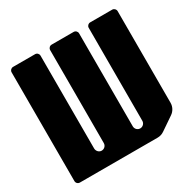

<svg xmlns="http://www.w3.org/2000/svg" viewBox="-165 -913 1075 1076"><g transform="rotate(-30 373.0 -374.5)"><path d="M597.9 -13 597.9 -13 683.4 -71.3C703.8 -85.2 716.1 -108.4 716.1 -133.1V-726.1C716.1 -738.5 706 -748.6 693.6 -748.6H551.4C539 -748.6 528.9 -738.6 528.9 -726.2L528.6 -124.6C528.6 -107.5 514.3 -93.6 497.6 -93.6C480.9 -93.6 467.4 -106.8 466.7 -123.3V-726.2C466.7 -738.6 456.6 -748.6 444.2 -748.6H301.9C289.5 -748.6 279.4 -738.5 279.4 -726.2V-491.5L279.2 -124.6C279.2 -106.5 263.6 -92 245.1 -93.7C229 -95.3 217.1 -109.7 217.1 -126V-726.2C217.1 -738.6 207.1 -748.6 194.7 -748.6H52.5C40 -748.6 30 -738.5 30 -726.2V-22.5C30 -10 40.1 0 52.5 0H555.8C570.8 0 585.5 -4.5 597.9 -13Z"/></g></svg>

Font: Gridlock
Style: Regular
Weight: 400
Designer: Abhik Krishna Ghosh
Version: Version 001.000